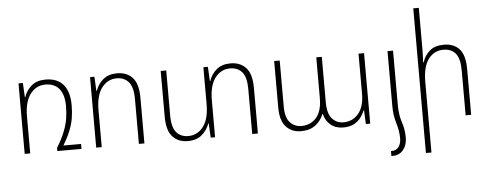

<svg xmlns="http://www.w3.org/2000/svg" viewBox="-59 -920 3341 1313"><g transform="rotate(-5 1611.5 -263.5)"><path d="M350 -34H471V0H305V-21Q340 -79 358.5 -125Q377 -171 384 -213Q391 -255 391 -301Q391 -379 358 -419.5Q325 -460 263 -460Q200 -460 159.5 -407.5Q119 -355 119 -253V0H81V-484H111L116 -386H119Q134 -432 170.5 -463Q207 -494 267 -494Q347 -494 388.5 -445.5Q430 -397 430 -304Q430 -256 423 -214.5Q416 -173 398.5 -129.5Q381 -86 350 -34Z M572 0V-484H602L607 -386H610Q625 -432 662 -463Q699 -494 758 -494Q825 -494 864 -451.5Q903 -409 903 -312V0H865V-308Q865 -390 834.5 -425Q804 -460 753 -460Q690 -460 650 -407.5Q610 -355 610 -253V0Z M1537 -494Q1603 -494 1642.5 -451.5Q1682 -409 1682 -312V0H1643V-308Q1643 -390 1613 -425Q1583 -460 1531 -460Q1468 -460 1428 -407.5Q1388 -355 1388 -253V0H1358L1353 -98H1350Q1334 -53 1297.5 -21.5Q1261 10 1201 10Q1135 10 1096 -32.5Q1057 -75 1057 -172V-484H1095V-176Q1095 -94 1125 -59Q1155 -24 1206 -24Q1270 -24 1310 -76.5Q1350 -129 1350 -231V-484H1381L1386 -386H1389Q1404 -432 1440.5 -463Q1477 -494 1537 -494Z M1978 10Q1914 10 1875 -32.5Q1836 -75 1836 -164V-484H1874V-168Q1874 -92 1905.5 -58.5Q1937 -25 1983 -25Q2046 -25 2085.5 -69.5Q2125 -114 2125 -205V-484H2163V-174Q2163 -93 2194.5 -59Q2226 -25 2272 -25Q2335 -25 2375 -72.5Q2415 -120 2415 -207V-484H2453V0H2423L2419 -94H2416Q2406 -70 2388.5 -46Q2371 -22 2341.5 -6Q2312 10 2267 10Q2216 10 2181.5 -18.5Q2147 -47 2136 -94H2133Q2116 -50 2077.5 -20Q2039 10 1978 10Z M2614 -111V-484H2652V-111Q2652 -79 2656 -49.5Q2660 -20 2669 7Q2687 58 2687 117Q2687 167 2660 200Q2633 233 2587 233H2578V199H2584Q2614 199 2631 176.5Q2648 154 2648 117Q2648 67 2631 12Q2623 -15 2618.5 -43.5Q2614 -72 2614 -111Z M2853 -760V-469Q2853 -447 2852 -427.5Q2851 -408 2850 -386H2854Q2868 -433 2904 -463.5Q2940 -494 3002 -494Q3070 -494 3108 -451.5Q3146 -409 3146 -312V0H3108V-308Q3108 -390 3078.5 -425Q3049 -460 2996 -460Q2931 -460 2892 -407.5Q2853 -355 2853 -253V233H2815V-760Z"/></g></svg>

Font: Noto Sans Armenian SemiCondensed ExtraLight
Style: Regular
Weight: 200
Width: 4
Designer: Monotype Design Team
Foundry: Monotype Imaging Inc.
Version: Version 2.008; ttfautohint (v1.8.4.7-5d5b)